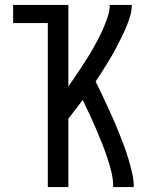

<svg xmlns="http://www.w3.org/2000/svg" viewBox="-20 -755 640 775"><path d="M173 0V-662H33V-735H256V-406Q269 -425 282.5 -444.5Q296 -464 308.5 -483.5Q321 -503 333.5 -522.5Q346 -542 357.5 -562.5Q369 -583 379.5 -603.5Q390 -624 399 -645.5Q408 -667 415.5 -689.5Q423 -712 423 -735Q423 -735 423 -735Q423 -735 423 -735Q423 -735 423 -735Q423 -735 423 -735H512Q512 -713 506 -692.5Q500 -672 492 -652Q484 -632 474.5 -612.5Q465 -593 455 -573.5Q445 -554 434.5 -535.5Q424 -517 412.5 -498.5Q401 -480 389.5 -462Q378 -444 366 -426Q379 -400 391 -374.5Q403 -349 415 -323Q427 -297 438.5 -271Q450 -245 460.5 -218.5Q471 -192 481 -165.5Q491 -139 499 -111.5Q507 -84 513.5 -56Q520 -28 520 0H437Q437 -31 429.5 -61.5Q422 -92 412 -121.5Q402 -151 390.5 -180Q379 -209 366.5 -237.5Q354 -266 341 -294.5Q328 -323 314 -351Q314 -352 314 -352Q314 -352 314 -352Q300 -333 285 -313.5Q270 -294 256 -276V0Z"/></svg>

Font: Zed Mono Extended
Style: Regular
Weight: 400
Width: 7
Monospace: yes
Designer: Belleve Invis
Foundry: Belleve Invis
Version: Version 1.0.0; ttfautohint (v1.8.4)